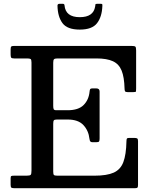

<svg xmlns="http://www.w3.org/2000/svg" viewBox="-20 -992 809 1012"><path d="M121.5 -684H54.5Q41.5 -684 38.8 -688.5Q36 -693 36 -705V-730.5Q36 -743 39.2 -746.5Q42.5 -750 54.5 -750H671.5Q688.5 -750 693 -746.5Q697.5 -743 697.5 -726V-526.5Q697.5 -514 696.8 -510.2Q696 -506.5 683 -506.5H652.5Q641.5 -506.5 639 -511.2Q636.5 -516 636.5 -525.5Q635 -585.5 621 -620Q607 -654.5 575.2 -669.2Q543.5 -684 488 -684H283.5Q269.5 -684 265 -680Q260.5 -676 260.5 -661.5V-434Q260.5 -422 263 -416.5Q265.5 -411 277.5 -411H336.5Q393.5 -411 420.8 -438.5Q448 -466 452 -508.5Q453 -519 455.5 -522.5Q458 -526 466 -526H488Q505 -526 505 -509.5V-262.5Q505 -250.5 502.2 -246.5Q499.5 -242.5 488 -242.5H466.5Q460.5 -242.5 456.8 -245.8Q453 -249 451.5 -260.5Q447 -303 419.8 -332.5Q392.5 -362 337 -362H280Q267 -362 263.8 -357.5Q260.5 -353 260.5 -339V-88Q260.5 -73.5 264.2 -69.8Q268 -66 283 -66H478Q543.5 -66 579.5 -82.2Q615.5 -98.5 630.2 -137.8Q645 -177 646.5 -247Q646.5 -258 649 -261.5Q651.5 -265 660 -265H688.5Q699 -265 703.2 -262.2Q707.5 -259.5 707.5 -248.5V-17.5Q707.5 -6 704.5 -3Q701.5 0 690.5 0H56.5Q44.5 0 40.2 -2.8Q36 -5.5 36 -18V-52Q36 -62.5 39.8 -64.2Q43.5 -66 54 -66H119.5Q137.5 -66 141.8 -70.5Q146 -75 146 -93V-663Q146 -678 141.2 -681Q136.5 -684 121.5 -684ZM400.5 -836Q334.5 -836 309.2 -870.2Q284 -904.5 283 -962.5Q283 -972 294.5 -972H311Q319.5 -972 320 -964Q325.5 -901.5 400.5 -901.5Q472.5 -901.5 481.5 -957.5Q483 -964.5 483 -968.2Q483 -972 492 -972H509.5Q517.5 -972 518.8 -969.8Q520 -967.5 519.5 -960Q517.5 -903.5 491.5 -869.8Q465.5 -836 400.5 -836Z"/></svg>

Font: Besley* Medium
Style: Regular
Weight: 500
Designer: Owen Earl
Foundry: indestructible type*
Version: Version 3.000; ttfautohint (v1.8.3)